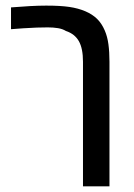

<svg xmlns="http://www.w3.org/2000/svg" viewBox="-20 -660 475 680"><path d="M273.9 0V-441.4Q273.9 -488.3 259.3 -514.2Q244.6 -540 213.4 -550.3Q201.7 -557.6 185.3 -560.3Q168.9 -563 149.4 -563Q133.3 -563 109.9 -562.3Q86.4 -561.5 62 -559.8Q37.6 -558.1 19 -556.6V-633.8Q54.7 -636.7 85.9 -638.4Q117.2 -640.1 143.6 -640.1Q193.8 -640.1 225.3 -635.5Q256.8 -630.9 282.2 -620.1Q307.1 -609.4 323.7 -593.3Q340.3 -577.1 351.1 -551.8Q360.4 -530.3 364 -503.2Q367.7 -476.1 367.7 -441.4V0Z"/></svg>

Font: Open Sans SemiCondensed Medium
Style: Regular
Weight: 500
Width: 4
Designer: Monotype Design Team
Foundry: Monotype Imaging Inc.
Version: Version 3.000